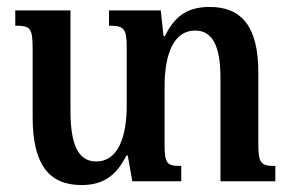

<svg xmlns="http://www.w3.org/2000/svg" viewBox="-20 -522 837 553"><path d="M724 -112V-314C724 -444 677 -502 584 -502C517 -502 482 -473 455 -418H451L443 -492H294V-448C338 -448 345 -440 345 -383V-219C345 -127 320 -57 257 -57C202 -57 183 -112 183 -203V-492H24V-448C68 -448 74 -441 74 -381V-185C74 -48 121 11 215 11C277 11 315 -16 344 -74H348L361 0H502V-44C460 -44 454 -50 454 -109V-272C454 -370 482 -434 542 -434C597 -434 615 -380 615 -296V0H773V-44C730 -44 724 -52 724 -112Z"/></svg>

Font: Noto Serif Armenian Condensed SemiBold
Style: Regular
Weight: 600
Width: 3
Designer: Monotype Design Team
Foundry: Monotype Imaging Inc.
Version: Version 2.008